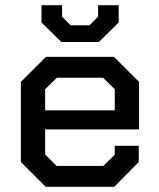

<svg xmlns="http://www.w3.org/2000/svg" viewBox="-20 -716 608 736"><path d="M60 -95V-402L156 -498H417L513 -402V-220H153V-124L197 -80H376L420 -123V-157H512V-95L418 0H155ZM420 -293V-374L375 -418H198L153 -374V-293ZM139 -630V-696H218V-652L251 -619H323L356 -652V-696H435V-630L359 -555H215Z"/></svg>

Font: Chakra Petch Medium
Style: Regular
Weight: 500
Designer: Katatrad Aksorn Co.,Ltd.
Foundry: Cadson Demak Co.,Ltd.
Version: Version 1.000; ttfautohint (v1.6)